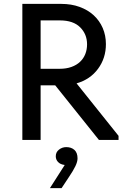

<svg xmlns="http://www.w3.org/2000/svg" viewBox="-20 -720 639 988"><path d="M295 -700Q347 -700 389.5 -684.5Q432 -669 462 -641.5Q492 -614 508.5 -576Q525 -538 525 -493Q525 -421 484.5 -366Q444 -311 374 -291L590 -21V0H489L264 -281H189V0H95V-700ZM287 -366Q321 -366 347.5 -375.5Q374 -385 392 -402Q410 -419 419 -442Q428 -465 428 -492Q428 -544 392.5 -579.5Q357 -615 288 -615H189V-366ZM313 129Q290 126 278.5 113.5Q267 101 267 84Q267 63 283.5 50Q300 37 321 37Q347 37 363 51.5Q379 66 379 95Q379 112 368 135Q357 158 334 192L297 248H237L313 129Z"/></svg>

Font: Tilda Sans Medium
Style: Regular
Weight: 500
Designer: ParaType Ltd
Foundry: ParaType Ltd
Version: Version 1.009